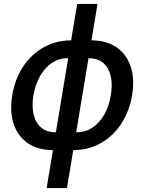

<svg xmlns="http://www.w3.org/2000/svg" viewBox="-20 -749 732 973"><path d="M248 11.7Q172.4 11.7 121.3 -23.2Q70.3 -58.1 49.3 -120.6Q28.3 -183.1 42 -265.6Q55.7 -349.1 97.4 -411.9Q139.2 -474.6 201.7 -509.5Q264.2 -544.4 340.3 -544.4H443.4Q519 -544.4 570.1 -509.5Q621.1 -474.6 642.1 -412.1Q663.1 -349.6 649.4 -266.6Q635.7 -184.1 594.2 -121.3Q552.7 -58.6 490.2 -23.4Q427.7 11.7 351.1 11.7ZM263.2 -78.6H366.2Q414.1 -78.6 450.2 -103.5Q486.3 -128.4 509.8 -170.7Q533.2 -212.9 541.5 -266.1Q550.8 -319.3 541.5 -361.8Q532.2 -404.3 504.2 -429.2Q476.1 -454.1 428.2 -454.1H325.2Q277.8 -454.1 241.7 -429.2Q205.6 -404.3 182.1 -362.1Q158.7 -319.8 149.4 -266.1Q140.6 -213.4 149.9 -170.9Q159.2 -128.4 187.5 -103.5Q215.8 -78.6 263.2 -78.6ZM216.3 204.1 371.1 -729H474.1L319.3 204.1Z"/></svg>

Font: Inter 20pt Medium
Style: Italic
Weight: 500
Italic angle: -9.3988°
Version: Version 4.001;git-66647c0bb